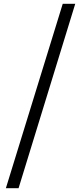

<svg xmlns="http://www.w3.org/2000/svg" viewBox="-20 -814 432 1013"><path d="M11 179H78L377 -794H311Z"/></svg>

Font: Noto Sans JP
Style: Regular
Weight: 400
Designer: Ryoko NISHIZUKA  (kana, bopomofo & ideographs); Paul D. Hunt (Latin, Greek & Cyrillic); Sandoll Communications , Soo-you
Foundry: Adobe
Version: Version 2.002;hotconv 1.0.116;makeotfexe 2.5.65601